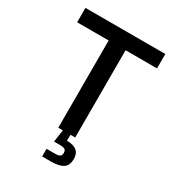

<svg xmlns="http://www.w3.org/2000/svg" viewBox="-216 -857 1090 1190"><g transform="rotate(30 328.5 -262.0)"><path d="M42.5 -624.5V-727.5H614.3V-624.5H389.2V0H268.1V-624.5ZM270.5 204.1V149.4H330.6Q356 149.4 366 142.3Q376 135.3 376 118.2Q376 101.1 366 94.2Q356 87.4 330.6 87.4H288.1L304.2 -22.5H356V0L354.5 42.5Q401.4 42.5 425 61.8Q448.7 81.1 448.7 120.1Q448.7 164.6 421.4 184.3Q394 204.1 334 204.1Z"/></g></svg>

Font: Inter Cardless
Style: Medium
Weight: 500
Designer: Rasmus Andersson
Foundry: rsms
Version: Version 4.001;git-9221beed3